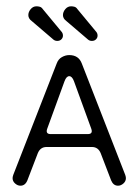

<svg xmlns="http://www.w3.org/2000/svg" viewBox="-20 -580 440 610"><path d="M45 10Q36 10 28 3Q20 -4 20 -14Q20 -18 22 -24L160 -378Q165 -392 176.5 -398.5Q188 -405 200 -405Q230 -405 240 -378L378 -24Q380 -18 380 -14Q380 -4 372 3Q364 10 355 10Q340 10 333 -7L300 -93Q292 -113 272 -113H128Q108 -113 100 -93L67 -7Q60 10 45 10ZM141 -154H259Q276 -154 270 -171L215 -322Q209 -338 200 -338Q191 -338 185 -322L130 -171Q124 -154 141 -154ZM174 -481Q180 -475 180 -467Q180 -460 175 -455Q170 -450 162 -450Q155 -450 150 -454L81 -513Q70 -521 70 -532Q70 -542 77.5 -551Q85 -560 96 -560Q101 -560 106.5 -558.5Q112 -557 116 -551ZM284 -481Q290 -475 290 -467Q290 -460 285 -455Q280 -450 272 -450Q265 -450 260 -454L191 -513Q180 -521 180 -532Q180 -542 187.5 -551Q195 -560 206 -560Q211 -560 216.5 -558.5Q222 -557 226 -551Z"/></svg>

Font: Dongle Light
Style: Regular
Weight: 300
Designer: Yanghee Ryu
Foundry: Yanghee Ryu
Version: Version 2.000